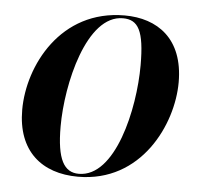

<svg xmlns="http://www.w3.org/2000/svg" viewBox="-45 -592 678 648"><g transform="rotate(5 294.0 -268.0)"><path d="M242 10C456 10 553 -194 553 -337C553 -485 463 -546 352 -546C135 -546 35 -348 35 -199C35 -59 119 10 242 10ZM244 0C194 0 169 -42 169 -154C169 -298 224 -536 347 -536C399 -536 420 -500 420 -383C420 -233 367 0 244 0Z"/></g></svg>

Font: Noto Serif Display SemiBold
Style: Italic
Weight: 600
Italic angle: -12°
Designer: Monotype Design Team
Foundry: Monotype Imaging Inc.
Version: Version 2.009